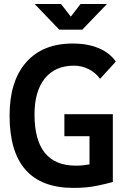

<svg xmlns="http://www.w3.org/2000/svg" viewBox="-20 -918 626 948"><path d="M342.8 9.8Q27.3 9.8 27.3 -347.7Q27.3 -517.1 108.9 -610.1Q190.4 -703.1 338.9 -703.1Q413.6 -703.1 468.3 -679.7Q522.9 -656.2 551.8 -613.8L474.1 -528.8Q451.7 -559.6 417.7 -576.7Q383.8 -593.8 344.7 -593.8Q252.4 -593.8 201.4 -530.8Q150.4 -467.8 150.4 -352.5Q150.4 -100.1 354.5 -100.1Q373 -100.1 389.9 -101.8Q406.7 -103.5 421.9 -106.4V-245.6H297.9V-354H537.1V-19.5Q516.1 -13.2 463.4 -1.7Q410.6 9.8 342.8 9.8ZM272.9 -771.5 150.9 -898.4H281.2L329.6 -835.9L377.9 -898.4H508.3L386.2 -771.5Z"/></svg>

Font: Cascadia Code SemiBold
Style: Regular
Weight: 600
Monospace: yes
Designer: Aaron Bell
Foundry: Saja Typeworks
Version: Version 2404.023; ttfautohint (v1.8.4)